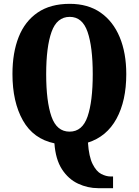

<svg xmlns="http://www.w3.org/2000/svg" viewBox="-20 -745 724 1002"><path d="M492 237Q438 237 387.5 213.5Q337 190 303.5 138.5Q270 87 264 3Q154 -20 99.5 -116.5Q45 -213 45 -359Q45 -470 77.5 -552Q110 -634 176.5 -679.5Q243 -725 344 -725Q439 -725 504.5 -679.5Q570 -634 604.5 -551.5Q639 -469 639 -358Q639 -219 588 -125.5Q537 -32 439 -1Q444 73 463.5 111.5Q483 150 508.5 163Q534 176 557 176H570V237ZM343 -58Q410 -58 437 -137Q464 -216 464 -358Q464 -500 437 -578.5Q410 -657 344 -657Q277 -657 249 -578.5Q221 -500 221 -358Q221 -216 248.5 -137Q276 -58 343 -58Z"/></svg>

Font: Noto Serif Tamil ExtraCondensed Black
Style: Italic
Weight: 900
Width: 2
Italic angle: -12°
Designer: Indian Type Foundry, Tom Grace, and the Monotype Design Team
Foundry: Monotype Imaging Inc.
Version: Version 2.003; ttfautohint (v1.8.4.7-5d5b)